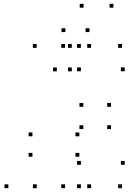

<svg xmlns="http://www.w3.org/2000/svg" viewBox="-20 -969 669 999"><path d="M453.8 -720V-740H433.8V-720ZM318.7 -720V-740H298.7V-720ZM318.7 10V-10H298.7V10ZM453.8 10V-10H433.8V10ZM353.7 -720V-740H333.7V-720ZM170.9 -720V-740H150.9V-720ZM23.5 10V-10H3.5V10ZM171.3 10V-10H151.3V10ZM275.8 -597.9V-617.9H255.8V-597.9ZM353.7 -597.9V-617.9H333.7V-597.9ZM392.8 -153.5V-173.5H372.8V-153.5ZM392.8 -259.8V-279.8H372.8V-259.8ZM148.8 -259.8V-279.8H128.8V-259.8ZM148.8 -153.5V-173.5H128.8V-153.5ZM400.9 -111.7V-131.7H380.9V-111.7ZM400.9 10V-10H380.9V10ZM614.6 10V-10H594.6V10ZM628.8 -111.7V-131.7H608.8V-111.7ZM413.4 -413.2V-433.2H393.4V-413.2ZM413.4 -297.4V-317.4H393.4V-297.4ZM557.7 -297.4V-317.4H537.7V-297.4ZM557.7 -413.2V-433.2H537.7V-413.2ZM614.6 -720V-740H594.6V-720ZM400.9 -720V-740H380.9V-720ZM400.9 -598.3V-618.3H380.9V-598.3ZM628.8 -598.3V-618.3H608.8V-598.3ZM414.8 -929V-949H394.8V-929ZM570.2 -929V-949H550.2V-929ZM445.4 -802.1V-822.1H425.4V-802.1ZM320.1 -802.1V-822.1H300.1V-802.1Z"/></svg>

Font: Monaspace Argon Dots Var
Style: Regular
Weight: 400
Designer: Riley Cran and the Lettermatic Team
Version: Version 1.100 (Monaspace Argon Dots)